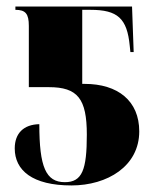

<svg xmlns="http://www.w3.org/2000/svg" viewBox="-20 -556 480 586"><path d="M198 10C308 10 405 -49 405 -155C405 -248 340 -300 238 -300H231V-526H256C339 -526 368 -500 376 -416L378 -397H388L383 -536H27V-526C58 -526 68 -514 68 -477V-290H129C217 -290 245 -255 245 -145C245 -38 231 0 178 0C120 0 100 -46 100 -177C52 -176 25 -149 25 -103C25 -36 79 10 198 10Z"/></svg>

Font: Noto Serif Display ExtraCondensed Black
Style: Regular
Weight: 900
Width: 2
Designer: Monotype Design Team
Foundry: Monotype Imaging Inc.
Version: Version 2.009